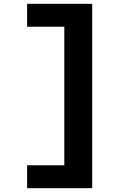

<svg xmlns="http://www.w3.org/2000/svg" viewBox="-20 -843 640 1006"><path d="M122 143V23H317V-703H122V-823H463V143Z"/></svg>

Font: Iosevka Heavy Extended
Style: Regular
Weight: 900
Width: 7
Monospace: yes
Designer: Belleve Invis
Foundry: Belleve Invis
Version: Version 32.5.0; ttfautohint (v1.8.4)